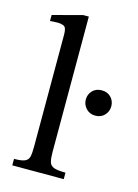

<svg xmlns="http://www.w3.org/2000/svg" viewBox="-109 -767 596 829"><g transform="rotate(15 188.5 -353.0)"><path d="M260 0H30V-29Q63 -29 78 -35.5Q93 -42 96.5 -57.5Q100 -73 100 -101V-603Q100 -634 88.5 -640Q77 -646 58 -646Q45 -646 35.5 -645Q26 -644 26 -644V-671L158 -706H183V-101Q183 -72 187.5 -56.5Q192 -41 208 -35Q224 -29 260 -29ZM320 -300Q295 -300 279 -317Q263 -334 263 -357Q263 -380 278.5 -396.5Q294 -413 320 -413Q346 -413 361.5 -396.5Q377 -380 377 -357Q377 -334 361.5 -317Q346 -300 320 -300Z"/></g></svg>

Font: STIX Two Text
Style: Regular
Weight: 400
Designer: Ross Mills, John Hudson & Paul Hanslow, Tiro Typeworks Ltd; with prior portions MicroPress Inc., and Coen Hoffman.
Foundry: Tiro Typeworks Ltd
Version: Version 2.13 b171